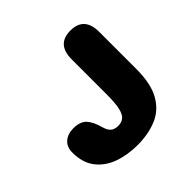

<svg xmlns="http://www.w3.org/2000/svg" viewBox="-160 -774 940 940"><g transform="rotate(-45 309.5 -304.0)"><path d="M284 10.5Q214.5 10.5 157.2 -10.2Q100 -31 66 -75.2Q32 -119.5 32 -190Q32 -228.5 56.5 -249.5Q81 -270.5 119 -270.5Q166.5 -270.5 188.8 -246Q211 -221.5 223.5 -174.5Q229 -155 237.2 -143.8Q245.5 -132.5 257 -127.8Q268.5 -123 283.5 -123Q307.5 -123 322.8 -135.8Q338 -148.5 345.2 -180.8Q352.5 -213 352.5 -270.5V-514.5Q352.5 -619 447.5 -619Q543 -619 543 -514.5V-258.5Q543 -155 509.5 -96.5Q476 -38 417.5 -13.8Q359 10.5 284 10.5Z"/></g></svg>

Font: Sono Monospace ExtraBold
Style: Regular
Weight: 800
Version: Version 2.112